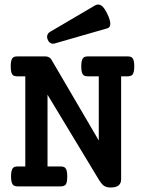

<svg xmlns="http://www.w3.org/2000/svg" viewBox="-20 -831 640 856"><path d="M403.3 -806.6Q410.6 -811 417.5 -811Q422.9 -811 430.7 -807.1Q443.4 -799.8 457.5 -771Q471.7 -742.7 471.7 -725.1Q471.7 -708 458 -704.6L223.6 -637.2Q221.2 -636.2 215.8 -636.2Q208 -636.2 201.7 -641.4Q195.3 -646.5 192.4 -655.3Q189.9 -661.6 189.9 -667Q189.9 -673.8 193.4 -679.7Q196.8 -685.5 203.1 -689ZM443.8 -2.4Q434.6 -8.3 422.9 -26.4L191.9 -408.7V-88.9H249Q257.8 -88.9 263.7 -86.9Q269.5 -85 272.9 -80.1Q279.8 -70.3 279.8 -44.4Q279.8 -18.6 273.4 -8.8Q267.1 0 249 0H60.1Q51.3 0 45.4 -2Q39.6 -3.9 36.1 -9.3Q29.3 -19 29.3 -44.4Q29.3 -68.8 36.1 -80.1Q39.6 -85 45.4 -86.9Q51.3 -88.9 60.1 -88.9H92.8V-490.7H58.6Q49.3 -490.7 43.5 -492.7Q37.6 -494.6 34.2 -500Q27.8 -509.8 27.8 -535.2Q27.8 -561 34.7 -570.8Q38.1 -575.7 43.7 -577.6Q49.3 -579.6 58.6 -579.6H180.7Q200.2 -579.6 208.5 -566.4L420.4 -204.6V-490.7H373Q363.8 -490.7 358.2 -492.7Q352.5 -494.6 349.1 -499.5Q342.3 -509.3 342.3 -535.2Q342.3 -560.5 349.1 -570.3Q352.5 -575.7 358.2 -577.6Q363.8 -579.6 373 -579.6H547.9Q556.6 -579.6 562.5 -577.6Q568.4 -575.7 571.8 -570.8Q578.6 -561 578.6 -535.2Q578.6 -509.3 571.3 -499Q564.9 -490.7 547.9 -490.7H520V-31.2Q520 -14.2 509 -4.6Q498 4.9 472.7 4.9Q455.6 4.9 443.8 -2.4Z"/></svg>

Font: Courier Prime SemiBold
Style: Regular
Weight: 600
Designer: Alan Dague-Greene
Foundry: Quote-Unquote Apps
Version: Version 1.202